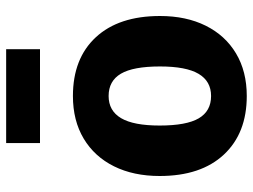

<svg xmlns="http://www.w3.org/2000/svg" viewBox="-119 -686 822 624"><g transform="rotate(-90 292.0 -374.0)"><path d="M552 -265Q552 -180 520.5 -116.5Q489 -53 430.5 -18Q372 17 292 17Q171 17 101.5 -57.5Q32 -132 32 -266Q32 -351 63.5 -414.5Q95 -478 153.5 -513Q212 -548 292 -548Q414 -548 483 -473.5Q552 -399 552 -265ZM196 -266Q196 -179 219.5 -139Q243 -99 292 -99Q340 -99 364 -139.5Q388 -180 388 -265Q388 -352 364.5 -392Q341 -432 292 -432Q244 -432 220 -391.5Q196 -351 196 -266ZM139 -655V-765H444V-655Z"/></g></svg>

Font: FiraGOUPP
Style: Bold
Weight: 700
Designer: bBox Type
Foundry: bBox Type GmbH
Version: Version 1.001